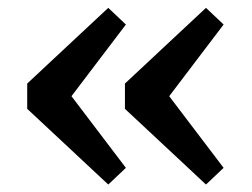

<svg xmlns="http://www.w3.org/2000/svg" viewBox="-20 -512 658 501"><path d="M308.5 -74 262.5 -30.5 51 -228V-294L262.5 -491.5L308.5 -448L166.5 -261ZM563.5 -74 517.5 -30.5 306 -228V-294L517.5 -491.5L563.5 -448L421.5 -261Z"/></svg>

Font: Newsreader Caption
Style: Regular
Weight: 400
Designer: Hugues Gentile
Foundry: Production Type
Version: Version 1.001